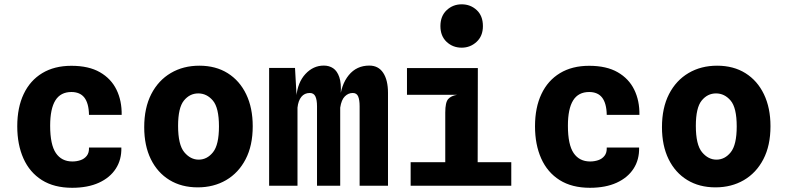

<svg xmlns="http://www.w3.org/2000/svg" viewBox="-20 -861 3640 890"><path d="M314.5 9.5Q231 9.5 174.2 -26.2Q117.5 -62 88.8 -126.2Q60 -190.5 60 -275.5Q60 -362.5 89.8 -425.2Q119.5 -488 175.8 -522Q232 -556 311 -556Q391.5 -556 443.2 -526.2Q495 -496.5 520 -445.2Q545 -394 544 -328.5H392.5Q392 -356 386.5 -376Q381 -396 370.8 -409Q360.5 -422 345.5 -428.2Q330.5 -434.5 311 -434.5Q261 -434.5 236.8 -395.8Q212.5 -357 212.5 -278Q212.5 -190.5 239 -151.5Q265.5 -112.5 315.5 -112.5Q335 -112.5 353 -118.5Q371 -124.5 382.2 -138.8Q393.5 -153 392.5 -177H542.5Q544 -121.5 517 -79.5Q490 -37.5 438.5 -14Q387 9.5 314.5 9.5Z M896.5 7.5Q821.5 7.5 765.8 -26.5Q710 -60.5 679.2 -123.2Q648.5 -186 648.5 -271.5Q648.5 -361 681.2 -424.8Q714 -488.5 771.8 -522.5Q829.5 -556.5 904 -556.5Q980 -556.5 1035.5 -521.8Q1091 -487 1121.2 -424Q1151.5 -361 1151.5 -276Q1151.5 -186 1118.5 -122.8Q1085.5 -59.5 1028 -26Q970.5 7.5 896.5 7.5ZM901 -121Q940 -121 967.5 -155.5Q995 -190 995 -275Q995 -361.5 966.8 -394.8Q938.5 -428 899 -428Q859.5 -428 832.5 -394.8Q805.5 -361.5 805.5 -277.5Q805.5 -190 834.2 -155.5Q863 -121 901 -121Z M1227.5 0V-546H1347.5L1356.5 -385L1353.5 -411.5Q1359.5 -479 1395.8 -518Q1432 -557 1481 -557Q1506 -557 1524.5 -544.5Q1543 -532 1552.8 -503.5Q1562.5 -475 1559.5 -427L1557 -375V0H1449.5V-368.5Q1449.5 -398 1442 -414Q1434.5 -430 1416 -430Q1391.5 -430 1377 -412.2Q1362.5 -394.5 1359 -362V0ZM1647 0V-368.5Q1647 -398 1640.2 -414Q1633.5 -430 1615 -430Q1594.5 -430 1578.5 -414.2Q1562.5 -398.5 1557 -362L1536 -355L1554.5 -394Q1560.5 -468.5 1596.8 -512.8Q1633 -557 1692 -557Q1734 -557 1756.2 -523.5Q1778.5 -490 1778.5 -430.5V0Z M2044 -15V-339.5Q2044 -386.5 2057.5 -401.8Q2071 -417 2098.5 -421.5L2044 -460.5V-487.5L2195 -545.5L2194 -15ZM1883.5 0V-109H2350V0ZM1866.5 -421.5V-545.5H2195L2172.5 -421.5ZM2120 -640Q2079 -640 2050.2 -667Q2021.5 -694 2021.5 -740Q2021.5 -786.5 2050.5 -813.8Q2079.5 -841 2120 -841Q2161 -841 2189.8 -814.2Q2218.5 -787.5 2218.5 -740Q2218.5 -694 2189.2 -667Q2160 -640 2120 -640Z M2714.5 9.5Q2631 9.5 2574.2 -26.2Q2517.5 -62 2488.8 -126.2Q2460 -190.5 2460 -275.5Q2460 -362.5 2489.8 -425.2Q2519.5 -488 2575.8 -522Q2632 -556 2711 -556Q2791.5 -556 2843.2 -526.2Q2895 -496.5 2920 -445.2Q2945 -394 2944 -328.5H2792.5Q2792 -356 2786.5 -376Q2781 -396 2770.8 -409Q2760.5 -422 2745.5 -428.2Q2730.5 -434.5 2711 -434.5Q2661 -434.5 2636.8 -395.8Q2612.5 -357 2612.5 -278Q2612.5 -190.5 2639 -151.5Q2665.5 -112.5 2715.5 -112.5Q2735 -112.5 2753 -118.5Q2771 -124.5 2782.2 -138.8Q2793.5 -153 2792.5 -177H2942.5Q2944 -121.5 2917 -79.5Q2890 -37.5 2838.5 -14Q2787 9.5 2714.5 9.5Z M3296.5 7.5Q3221.5 7.5 3165.8 -26.5Q3110 -60.5 3079.2 -123.2Q3048.5 -186 3048.5 -271.5Q3048.5 -361 3081.2 -424.8Q3114 -488.5 3171.8 -522.5Q3229.5 -556.5 3304 -556.5Q3380 -556.5 3435.5 -521.8Q3491 -487 3521.2 -424Q3551.5 -361 3551.5 -276Q3551.5 -186 3518.5 -122.8Q3485.5 -59.5 3428 -26Q3370.5 7.5 3296.5 7.5ZM3301 -121Q3340 -121 3367.5 -155.5Q3395 -190 3395 -275Q3395 -361.5 3366.8 -394.8Q3338.5 -428 3299 -428Q3259.5 -428 3232.5 -394.8Q3205.5 -361.5 3205.5 -277.5Q3205.5 -190 3234.2 -155.5Q3263 -121 3301 -121Z"/></svg>

Font: Spline Sans Mono
Style: Bold
Weight: 700
Designer: Eben Sorkin, Mirko Velimirovic
Foundry: Sorkin Type
Version: Version 1.004